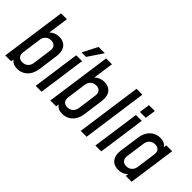

<svg xmlns="http://www.w3.org/2000/svg" viewBox="-5 -1425 2081 2081"><g transform="rotate(45 1035.5 -384.0)"><path d="M221.5 12.5Q262 12.5 298.5 -5.5Q335 -23.5 361.2 -62.2Q387.5 -101 396 -162L426.5 -383.5Q435 -444 420.2 -482.5Q405.5 -521 374.2 -539.2Q343 -557.5 302 -557.5Q268 -557.5 239.8 -545.8Q211.5 -534 190.5 -513L224 -750H134L29 0H119L123.5 -32.5Q155 12.5 221.5 12.5ZM211.5 -77.5Q172.5 -77.5 154.8 -101Q137 -124.5 142 -161.5L172.5 -383.5Q178 -422 203 -444.8Q228 -467.5 266 -467.5Q304.5 -467.5 323.2 -444.5Q342 -421.5 336.5 -383.5L306 -162Q301 -124 275.5 -100.8Q250 -77.5 211.5 -77.5Z M495 0H585L661.5 -545H571.5ZM590.5 -608H659.5L775 -780H679Z M912 12.5Q952.5 12.5 989 -5.5Q1025.5 -23.5 1051.8 -62.2Q1078 -101 1086.5 -162L1117 -383.5Q1125.5 -444 1110.8 -482.5Q1096 -521 1064.8 -539.2Q1033.5 -557.5 992.5 -557.5Q958.5 -557.5 930.2 -545.8Q902 -534 881 -513L914.5 -750H824.5L719.5 0H809.5L814 -32.5Q845.5 12.5 912 12.5ZM902 -77.5Q863 -77.5 845.2 -101Q827.5 -124.5 832.5 -161.5L863 -383.5Q868.5 -422 893.5 -444.8Q918.5 -467.5 956.5 -467.5Q995 -467.5 1013.8 -444.5Q1032.5 -421.5 1027 -383.5L996.5 -162Q991.5 -124 966 -100.8Q940.5 -77.5 902 -77.5Z M1185.5 0H1275.5L1380.5 -750H1290.5Z M1494 -598.5H1584L1601 -720H1511ZM1410 0H1500L1576.5 -545H1486.5Z M1770 12.5Q1804 12.5 1831.8 1Q1859.5 -10.5 1880 -31.5L1875.5 0H1965.5L2042 -545H1952L1947.5 -513Q1916.5 -557.5 1849.5 -557.5Q1809.5 -557.5 1773 -539.5Q1736.5 -521.5 1710.5 -483.2Q1684.5 -445 1675.5 -383.5L1644.5 -162Q1636 -101 1651.2 -62.2Q1666.5 -23.5 1698 -5.5Q1729.5 12.5 1770 12.5ZM1805.5 -77.5Q1766.5 -77.5 1748 -101Q1729.5 -124.5 1734.5 -162L1765.5 -383.5Q1771 -422 1796.5 -444.8Q1822 -467.5 1860 -467.5Q1899.5 -467.5 1917.2 -444Q1935 -420.5 1929.5 -383.5L1898.5 -161.5Q1893.5 -125 1869 -101.2Q1844.5 -77.5 1805.5 -77.5Z"/></g></svg>

Font: Mohave Medium
Style: Italic
Weight: 500
Italic angle: -8°
Designer: Gumpita Rahayu
Foundry: Tokotype
Version: Version 2.002; ttfautohint (v1.8.3)